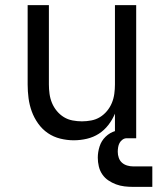

<svg xmlns="http://www.w3.org/2000/svg" viewBox="-20 -540 640 750"><path d="M268 8Q242 8 215.5 1.5Q189 -5 167 -20Q145 -35 129 -57.5Q113 -80 104 -105Q95 -130 91.5 -156.5Q88 -183 88 -210V-520H171V-210Q171 -192 173.5 -173.5Q176 -155 183 -138Q190 -121 202 -106.5Q214 -92 229.5 -82.5Q245 -73 263.5 -69.5Q282 -66 300 -66Q318 -66 336.5 -69.5Q355 -73 370.5 -82.5Q386 -92 398 -106.5Q410 -121 417 -138Q424 -155 426.5 -173.5Q429 -192 429 -210V-520H512V0H429V-96Q419 -72 403 -51.5Q387 -31 366 -17.5Q345 -4 319.5 2Q294 8 268 8ZM500 190Q483 190 466 188Q449 186 433 180Q417 174 403 164.5Q389 155 379.5 141Q370 127 366 110Q362 93 362 76Q362 54 369 32Q376 10 392.5 -6Q409 -22 431 -28.5Q453 -35 475 -35V0Q466 0 458.5 5.5Q451 11 447 18.5Q443 26 441.5 35Q440 44 440 53Q440 65 444 76.5Q448 88 456.5 95.5Q465 103 476.5 106.5Q488 110 500 110H575V190Z"/></svg>

Font: Iosevka Custom Extended
Style: Regular
Weight: 400
Width: 7
Monospace: yes
Designer: Belleve Invis
Foundry: Belleve Invis
Version: Version 11.2.4; ttfautohint (v1.8.4)